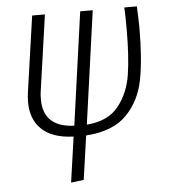

<svg xmlns="http://www.w3.org/2000/svg" viewBox="-52 -571 733 824"><g transform="rotate(-5 314.5 -158.5)"><path d="M303 10 276 199 221 206 249 10Q159 7 113 -36Q67 -79 67 -155Q67 -174 70 -195L117 -523H172L125 -194Q123 -182 123 -160Q123 -42 256 -36L324 -523H378L310 -36Q402 -43 447 -99.5Q492 -156 504 -235Q516 -314 516 -431Q516 -487 514 -523H568Q571 -457 571 -431Q571 -297 554 -208Q537 -119 478.5 -58.5Q420 2 303 10Z"/></g></svg>

Font: Fira Sans Extra Condensed Light
Style: Italic
Weight: 300
Width: 3
Italic angle: -8°
Designer: Carrois Corporate & Edenspiekermann AG
Foundry: Carrois Corporate GbR & Edenspiekermann AG
Version: Version 4.203